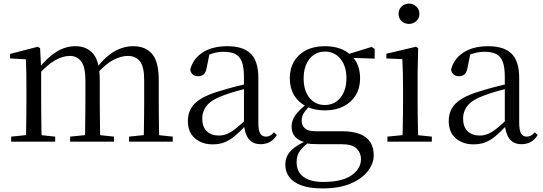

<svg xmlns="http://www.w3.org/2000/svg" viewBox="-20 -788 3021 1068"><path d="M42 0V-28L150 -39H183L287 -28V0ZM124 0Q125 -24 125.5 -65Q126 -106 126.5 -150.5Q127 -195 127 -229V-290Q127 -341 126.5 -381Q126 -421 124 -458L36 -463V-488L190 -528L203 -520L209 -406V-403V-229Q209 -195 209.5 -150.5Q210 -106 210.5 -65Q211 -24 212 0ZM370 0V-28L478 -39H511L614 -28V0ZM452 0Q453 -24 453.5 -64.5Q454 -105 454.5 -149.5Q455 -194 455 -229V-342Q455 -416 431.5 -446.5Q408 -477 368 -477Q330 -477 287 -453Q244 -429 192 -371L183 -406H194Q243 -468 293.5 -499.5Q344 -531 399 -531Q464 -531 499.5 -487.5Q535 -444 535 -342V-229Q535 -194 535.5 -149.5Q536 -105 536.5 -64.5Q537 -24 538 0ZM698 0V-28L804 -39H837L941 -28V0ZM778 0Q780 -24 780.5 -64.5Q781 -105 781.5 -149.5Q782 -194 782 -229V-342Q782 -418 758 -447.5Q734 -477 691 -477Q654 -477 611 -455Q568 -433 518 -377L507 -413H519Q567 -474 617 -502.5Q667 -531 721 -531Q790 -531 826.5 -487.5Q863 -444 863 -343V-229Q863 -194 863.5 -149.5Q864 -105 864.5 -64.5Q865 -24 866 0Z M1163 15Q1103 15 1064 -19Q1025 -53 1025 -115Q1025 -154 1042 -184.5Q1059 -215 1098.5 -239Q1138 -263 1204 -282Q1246 -295 1292 -307Q1338 -319 1378 -328V-303Q1338 -293 1297 -281.5Q1256 -270 1222 -257Q1158 -234 1131.5 -202Q1105 -170 1105 -128Q1105 -82 1130.5 -58Q1156 -34 1198 -34Q1221 -34 1243 -43Q1265 -52 1293 -74Q1321 -96 1359 -134L1368 -87H1344Q1313 -54 1285.5 -31Q1258 -8 1229 3.5Q1200 15 1163 15ZM1430 14Q1385 14 1362.5 -16.5Q1340 -47 1337 -100V-103V-359Q1337 -415 1325 -445.5Q1313 -476 1288 -488Q1263 -500 1223 -500Q1194 -500 1165 -491.5Q1136 -483 1103 -465L1146 -492L1130 -413Q1126 -386 1113.5 -375Q1101 -364 1082 -364Q1046 -364 1038 -400Q1053 -461 1107 -496Q1161 -531 1245 -531Q1332 -531 1374.5 -489.5Q1417 -448 1417 -355V-108Q1417 -61 1428 -44.5Q1439 -28 1459 -28Q1472 -28 1482 -33.5Q1492 -39 1504 -52L1520 -37Q1504 -11 1481.5 1.5Q1459 14 1430 14Z M1775 260Q1700 260 1654.5 242.5Q1609 225 1588 195.5Q1567 166 1567 128Q1567 81 1600.5 48Q1634 15 1700 -11L1705 -2Q1666 27 1648 52Q1630 77 1630 114Q1630 168 1668.5 196Q1707 224 1777 224Q1882 224 1935 187.5Q1988 151 1988 97Q1988 63 1964 38.5Q1940 14 1877 14H1754Q1731 14 1713 13Q1695 12 1679 7V4Q1602 -15 1602 -84Q1602 -116 1621.5 -145Q1641 -174 1686 -209V-218L1709 -206Q1683 -179 1670.5 -160Q1658 -141 1658 -116Q1658 -90 1676 -74Q1694 -58 1735 -58H1881Q1942 -58 1981.5 -42.5Q2021 -27 2040 3Q2059 33 2059 75Q2059 121 2026.5 163.5Q1994 206 1930.5 233Q1867 260 1775 260ZM1787 -174Q1727 -174 1683 -196.5Q1639 -219 1615.5 -259Q1592 -299 1592 -352Q1592 -433 1644.5 -482Q1697 -531 1788 -531Q1834 -531 1871 -518Q1908 -505 1932 -480L1935 -478Q1983 -432 1983 -352Q1983 -299 1959 -259Q1935 -219 1891 -196.5Q1847 -174 1787 -174ZM1787 -204Q1841 -204 1874 -245Q1907 -286 1907 -353Q1907 -420 1874 -460.5Q1841 -501 1788 -501Q1734 -501 1701.5 -460Q1669 -419 1669 -352Q1669 -285 1701 -244.5Q1733 -204 1787 -204ZM1902 -467V-484H1908L2047 -527L2064 -516V-462Z M2135 0V-28L2245 -39H2276L2382 -28V0ZM2218 0Q2219 -24 2220 -65Q2221 -106 2221.5 -150.5Q2222 -195 2222 -229V-289Q2222 -340 2221 -381Q2220 -422 2218 -459L2129 -463V-489L2294 -528L2306 -520L2303 -380V-229Q2303 -195 2303.5 -150.5Q2304 -106 2305 -65Q2306 -24 2307 0ZM2255 -655Q2231 -655 2214 -670.5Q2197 -686 2197 -711Q2197 -736 2214 -752Q2231 -768 2255 -768Q2278 -768 2295.5 -752Q2313 -736 2313 -711Q2313 -686 2295.5 -670.5Q2278 -655 2255 -655Z M2614 15Q2554 15 2515 -19Q2476 -53 2476 -115Q2476 -154 2493 -184.5Q2510 -215 2549.5 -239Q2589 -263 2655 -282Q2697 -295 2743 -307Q2789 -319 2829 -328V-303Q2789 -293 2748 -281.5Q2707 -270 2673 -257Q2609 -234 2582.5 -202Q2556 -170 2556 -128Q2556 -82 2581.5 -58Q2607 -34 2649 -34Q2672 -34 2694 -43Q2716 -52 2744 -74Q2772 -96 2810 -134L2819 -87H2795Q2764 -54 2736.5 -31Q2709 -8 2680 3.5Q2651 15 2614 15ZM2881 14Q2836 14 2813.5 -16.5Q2791 -47 2788 -100V-103V-359Q2788 -415 2776 -445.5Q2764 -476 2739 -488Q2714 -500 2674 -500Q2645 -500 2616 -491.5Q2587 -483 2554 -465L2597 -492L2581 -413Q2577 -386 2564.5 -375Q2552 -364 2533 -364Q2497 -364 2489 -400Q2504 -461 2558 -496Q2612 -531 2696 -531Q2783 -531 2825.5 -489.5Q2868 -448 2868 -355V-108Q2868 -61 2879 -44.5Q2890 -28 2910 -28Q2923 -28 2933 -33.5Q2943 -39 2955 -52L2971 -37Q2955 -11 2932.5 1.5Q2910 14 2881 14Z"/></svg>

Font: Noto Serif JP
Style: Regular
Weight: 400
Designer: Ryoko NISHIZUKA  (kana & ideographs); Frank Grießhammer (Latin, Greek & Cyrillic); Wenlong ZHANG  (bopomofo); Sandoll Co
Foundry: Adobe
Version: Version 2.003-H1;hotconv 1.1.1;makeotfexe 2.6.0